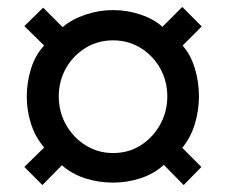

<svg xmlns="http://www.w3.org/2000/svg" viewBox="-20 -622 652 552"><path d="M102 -90 50 -142 107 -198Q82 -227 69.5 -265Q57 -303 57 -345Q57 -386 69.5 -425.5Q82 -465 107 -491L50 -547L104 -600L160 -544Q187 -567 226 -580Q265 -593 305 -593Q346 -593 384.5 -580Q423 -567 447 -545L504 -602L560 -546L505 -491Q528 -465 540 -426Q552 -387 552 -345Q552 -304 540 -265Q528 -226 504 -197L559 -142L508 -90L451 -148Q424 -123 385.5 -110Q347 -97 305 -97Q263 -97 224.5 -109.5Q186 -122 158 -147ZM305 -182Q350 -182 385 -204.5Q420 -227 440.5 -264Q461 -301 461 -345Q461 -389 440.5 -425.5Q420 -462 384.5 -484Q349 -506 305 -506Q261 -506 225.5 -484Q190 -462 169.5 -425.5Q149 -389 149 -345Q149 -300 170 -263Q191 -226 226.5 -204Q262 -182 305 -182Z"/></svg>

Font: Archivo Condensed
Style: Bold
Weight: 700
Width: 3
Designer: Hector Gatti
Foundry: Omnibus-Type
Version: Version 2.001